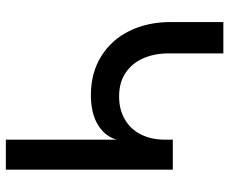

<svg xmlns="http://www.w3.org/2000/svg" viewBox="-82 -682 765 640"><g transform="rotate(90 300.0 -362.5)"><path d="M302 -377.5Q346 -377.5 378.8 -396.8Q411.5 -416 428.8 -450.5Q446 -485 446 -529.5V-556.5H546V0H446V-370Q436 -331.5 397.5 -307.5Q359 -283.5 297.5 -283.5Q223.5 -283.5 168.2 -317.8Q113 -352 83.5 -412.2Q54 -472.5 54 -549.5V-725H158.5V-542Q158.5 -496 174.5 -458.8Q190.5 -421.5 222.8 -399.5Q255 -377.5 302 -377.5Z"/></g></svg>

Font: JuliaMono Medium
Style: Regular
Weight: 500
Monospace: yes
Designer: cormullion
Foundry: corm
Version: Version 0.054; ttfautohint (v1.8.4)